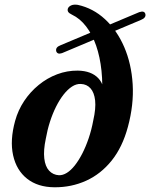

<svg xmlns="http://www.w3.org/2000/svg" viewBox="-20 -781 636 813"><path d="M521.5 -243.5Q498.5 -158 452.8 -101Q407 -44 344.8 -15.8Q282.5 12.5 210.5 12Q140 11.5 94.8 -24.2Q49.5 -60 35.5 -123.5Q21.5 -187 44 -269Q56.5 -314.5 82.2 -353.2Q108 -392 143.8 -421.2Q179.5 -450.5 222 -466.5Q264.5 -482.5 309.5 -482Q367 -481 396.5 -449.5Q426 -418 422.5 -356.5L410.5 -353Q416 -421.5 409.8 -481Q403.5 -540.5 387 -588Q370.5 -635.5 344.5 -669.2Q318.5 -703 284.5 -719Q272 -725 268.5 -731.2Q265 -737.5 267.5 -745Q270.5 -753 281 -758Q291.5 -763 309 -760.5Q374 -746.5 424.8 -699.5Q475.5 -652.5 506 -581.8Q536.5 -511 541.8 -424.2Q547 -337.5 521.5 -243.5ZM229.5 -39Q246 -38.5 263 -49Q280 -59.5 296.5 -80.2Q313 -101 328 -130Q343 -159 355.2 -194.8Q367.5 -230.5 375 -271.5Q386.5 -322 382.8 -355.8Q379 -389.5 363.2 -407Q347.5 -424.5 322.5 -425.5Q303.5 -426.5 285 -414.5Q266.5 -402.5 249.2 -380.5Q232 -358.5 217.2 -329Q202.5 -299.5 191.5 -265.2Q180.5 -231 174 -194Q163.5 -144.5 167.5 -110.2Q171.5 -76 188 -58.2Q204.5 -40.5 229.5 -39ZM576.5 -696.5 242.5 -556Q232 -552.5 226 -555Q220 -557.5 218 -564.5Q214.5 -581 235.5 -589L569.5 -729.5Q581.5 -733.5 587.8 -731Q594 -728.5 595.5 -721.5Q597.5 -714 592.8 -707.5Q588 -701 576.5 -696.5Z"/></svg>

Font: Fraunces SemiBold
Style: Italic
Weight: 600
Italic angle: -16°
Version: Version 1.000;[b76b70a41]